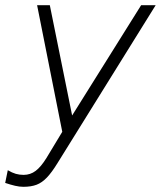

<svg xmlns="http://www.w3.org/2000/svg" viewBox="-25 -501 645 740"><path d="M65 219Q50 219 33 215Q16 211 -5 204L5 155Q22 165 36 169Q50 173 66 173Q92 173 112.5 157.5Q133 142 154 108L215 7L118 -481H167L253 -56L519 -481H575L197 127Q175 163 156 183Q137 203 116 211Q95 219 65 219Z"/></svg>

Font: Red Hat Mono
Style: Italic
Weight: 300
Italic angle: -12°
Monospace: yes
Designer: Pentagram, MCKL
Foundry: Pentagram, MCKL
Version: Version 1.023